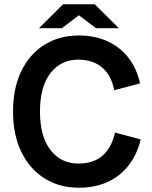

<svg xmlns="http://www.w3.org/2000/svg" viewBox="-20 -867 713 898"><path d="M349 11Q258 11 188.5 -32.5Q119 -76 80 -156Q41 -236 41 -345Q41 -455 80 -535Q119 -615 188.5 -658Q258 -701 348 -701Q422 -701 480.5 -675Q539 -649 579 -599Q619 -549 635 -477L514 -445Q501 -515 457.5 -551.5Q414 -588 346 -588Q265 -588 216 -525Q167 -462 167 -345Q167 -229 216 -165.5Q265 -102 347 -102Q417 -102 459.5 -139Q502 -176 518 -247L638 -215Q621 -143 580.5 -92Q540 -41 481 -15Q422 11 349 11ZM429 -735 281 -847H423L536 -735ZM162 -735 275 -847H417L269 -735Z"/></svg>

Font: Radio Canada Big Medium
Style: Regular
Weight: 500
Designer: Étienne Aubert Bonn
Foundry: Coppers and Brasses
Version: Version 1.001